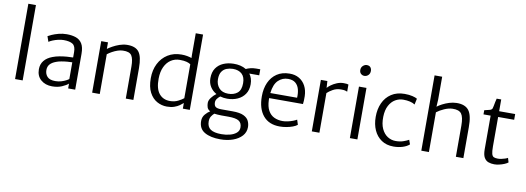

<svg xmlns="http://www.w3.org/2000/svg" viewBox="-74 -1301 5594 2041"><g transform="rotate(10 2722.5 -280.5)"><path d="M95 0V-813H177V0Z M495 8Q421.5 8 373.8 -33.2Q326 -74.5 326 -147Q326 -202 356.8 -240.2Q387.5 -278.5 446 -300Q478.5 -312.5 518 -319.8Q557.5 -327 595.8 -330Q634 -333 663 -333V-391Q663 -455 630.8 -476.5Q598.5 -498 533 -498Q505 -498 473.8 -490.8Q442.5 -483.5 416 -472.5Q389.5 -461.5 375 -451L355 -509Q364.5 -515.5 394.8 -529Q425 -542.5 467 -553.8Q509 -565 554 -565Q611 -565 653.8 -550Q696.5 -535 720.2 -496.5Q744 -458 744 -388V0H668V-52Q645 -31 599.8 -11.5Q554.5 8 495 8ZM406 -153Q406 -109.5 432.5 -81.2Q459 -53 519 -53Q553.5 -53 583.8 -62.2Q614 -71.5 635 -82.8Q656 -94 663 -101V-281Q643 -281 611.5 -278.5Q580 -276 547.2 -270.2Q514.5 -264.5 491 -255Q449 -239.5 427.5 -215Q406 -190.5 406 -153Z M927 0V-556H1000V-485Q1020 -500 1052.8 -518.2Q1085.5 -536.5 1125 -550.2Q1164.5 -564 1205 -565Q1296 -566.5 1334 -516.8Q1372 -467 1372 -344V0H1290V-345Q1290 -427.5 1266.5 -463.8Q1243 -500 1171 -497Q1145 -496.5 1115.5 -486.5Q1086 -476.5 1058 -461Q1030 -445.5 1009 -429V0Z M1734 8Q1677 8 1626.8 -19.8Q1576.5 -47.5 1545.2 -106.8Q1514 -166 1514 -260Q1514 -349 1548.8 -417.5Q1583.5 -486 1646.2 -525Q1709 -564 1793 -564Q1827 -564 1855.5 -558.5Q1884 -553 1903 -546L1902 -579V-813H1981V0H1906V-61Q1892 -48 1869 -31.8Q1846 -15.5 1812.8 -3.8Q1779.5 8 1734 8ZM1597 -271Q1595.5 -162.5 1638.2 -109.2Q1681 -56 1756 -56Q1805 -56 1843.8 -75.8Q1882.5 -95.5 1902 -112V-478Q1888 -489.5 1859 -497.2Q1830 -505 1785 -505Q1732 -505 1689.8 -477.5Q1647.5 -450 1622.8 -397.8Q1598 -345.5 1597 -271Z M2351 -186Q2311 -186 2275.5 -196.5Q2260 -186 2245 -166.8Q2230 -147.5 2230 -126Q2230 -91 2248 -77.5Q2266 -64 2310 -64H2431Q2510.5 -64 2551.5 -44Q2592.5 -24 2607.2 7.5Q2622 39 2622 74Q2622 129 2585.8 169Q2549.5 209 2488.5 230.5Q2427.5 252 2353 252Q2247.5 252 2183.8 215Q2120 178 2120 95Q2120 52.5 2146 22.2Q2172 -8 2197.5 -22.5Q2171 -36 2163.5 -59Q2156 -82 2156 -106Q2156 -134 2178.2 -163.5Q2200.5 -193 2230.5 -215Q2188.5 -238 2163.2 -277.8Q2138 -317.5 2138 -370Q2138 -436 2167.2 -478.5Q2196.5 -521 2245.5 -542Q2294.5 -563 2354 -564Q2392.5 -565 2427.8 -556.8Q2463 -548.5 2491.5 -531Q2509 -540.5 2538.5 -547.8Q2568 -555 2598 -555H2644V-490H2537Q2553 -469 2562 -441.5Q2571 -414 2571 -380Q2571 -317 2541.5 -273.8Q2512 -230.5 2462 -208.2Q2412 -186 2351 -186ZM2352 -240Q2413 -240 2451.5 -271.5Q2490 -303 2490 -377Q2490 -444 2454.8 -476.5Q2419.5 -509 2358 -509Q2322 -508.5 2290.2 -496.5Q2258.5 -484.5 2238.8 -455.2Q2219 -426 2219 -374Q2219 -317 2253 -278.5Q2287 -240 2352 -240ZM2200 85Q2200 143.5 2238.2 169.8Q2276.5 196 2356 196Q2404 196 2447 184.8Q2490 173.5 2517 150.2Q2544 127 2544 91Q2544 43 2511.8 21.5Q2479.5 0 2397 0H2322Q2298.5 0 2279.5 -1.8Q2260.5 -3.5 2245 -5.5Q2229 8 2214.5 29.8Q2200 51.5 2200 85Z M2952 8Q2835 8 2772.5 -67.2Q2710 -142.5 2710 -276Q2710 -359.5 2739 -424.2Q2768 -489 2823.5 -526.2Q2879 -563.5 2959 -564Q3018 -565 3062.5 -539.2Q3107 -513.5 3132.2 -466Q3157.5 -418.5 3159 -355Q3159 -329 3158.5 -308.2Q3158 -287.5 3155 -270H2790Q2789.5 -260.5 2790 -250Q2792.5 -178.5 2816.5 -135.5Q2840.5 -92.5 2881 -73.2Q2921.5 -54 2973 -54Q2998.5 -54 3027.8 -60.5Q3057 -67 3082.8 -76.8Q3108.5 -86.5 3123 -96L3140 -43Q3122 -28 3091 -16.5Q3060 -5 3023.2 1.5Q2986.5 8 2952 8ZM2954 -506Q2893 -506 2848.5 -463.5Q2804 -421 2793 -325H3082Q3085 -376 3073.8 -417Q3062.5 -458 3033.5 -482Q3004.5 -506 2954 -506Z M3298 0V-556H3368L3372.5 -482.5Q3384 -497 3410.2 -516.2Q3436.5 -535.5 3471.2 -549.8Q3506 -564 3542 -564Q3580 -564 3595 -558V-481Q3587.5 -485 3572.8 -489Q3558 -493 3527 -493Q3479 -493 3440 -471Q3401 -449 3380 -428V0Z M3709 0V-556H3790V0ZM3745 -678Q3723.5 -678 3707.8 -692.5Q3692 -707 3692 -733Q3692 -761 3711.2 -778.5Q3730.5 -796 3752 -796Q3779 -796 3792 -780.2Q3805 -764.5 3805 -741Q3805 -712.5 3786.8 -695.2Q3768.5 -678 3745 -678Z M3940 -270Q3939.5 -354 3969.8 -420.5Q4000 -487 4058.8 -525.5Q4117.5 -564 4202 -564Q4251.5 -564 4287.2 -555Q4323 -546 4338 -536L4324 -471Q4303 -486 4270 -493.5Q4237 -501 4198 -501Q4152.5 -501 4112.5 -477.8Q4072.5 -454.5 4046.8 -406.8Q4021 -359 4019 -286Q4017 -208 4041 -156.5Q4065 -105 4105.2 -79.5Q4145.5 -54 4193 -54Q4241 -54 4278 -67.5Q4315 -81 4333 -92L4350 -45Q4324 -21 4278.8 -6.5Q4233.5 8 4180 8Q4103.5 8 4049.8 -28.5Q3996 -65 3968 -127.8Q3940 -190.5 3940 -270Z M4480 0V-813H4562V-565L4557.5 -488.5Q4578.5 -505 4611.2 -522.2Q4644 -539.5 4683 -551.8Q4722 -564 4762 -565Q4854.5 -566.5 4894.8 -513.8Q4935 -461 4934 -331V0H4853V-336Q4853 -427 4826.8 -463.2Q4800.5 -499.5 4729 -497Q4688 -495.5 4641.5 -475Q4595 -454.5 4562 -429V0Z M5268 8Q5234 8 5205 -2.2Q5176 -12.5 5158.5 -42.5Q5141 -72.5 5141 -132V-495H5064V-540Q5091 -547.5 5116.8 -552.8Q5142.5 -558 5149 -575Q5152 -583.5 5155.8 -603.2Q5159.5 -623 5163.8 -645.2Q5168 -667.5 5173 -684H5222V-557H5395V-495H5222V-178Q5222 -122.5 5229 -97.2Q5236 -72 5252.2 -65Q5268.5 -58 5296 -58Q5313 -58 5334 -62.2Q5355 -66.5 5373.2 -72.8Q5391.5 -79 5401 -85L5415 -38Q5401 -26.5 5376 -16Q5351 -5.5 5322.2 1.2Q5293.5 8 5268 8Z"/></g></svg>

Font: Merriweather Sans Light
Style: Regular
Weight: 300
Designer: Eben Sorkin
Foundry: Eben Sorkin
Version: Version 2.001; ttfautohint (v1.8.3)